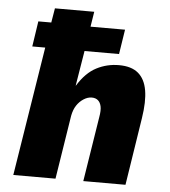

<svg xmlns="http://www.w3.org/2000/svg" viewBox="-51 -752 708 798"><g transform="rotate(5 303.0 -352.5)"><path d="M34 0 120 -539H66L82 -645H136L146 -705H310L300 -642H444L428 -539H284L260 -393H261Q295 -448 338.5 -470.5Q382 -493 432 -493Q484 -493 512.5 -469Q541 -445 549 -398.5Q557 -352 546 -282L502 0H326L369 -271Q374 -299 370.5 -315.5Q367 -332 357 -340.5Q347 -349 331 -349Q314 -349 297 -338Q280 -327 268.5 -309.5Q257 -292 252 -266L210 0Z"/></g></svg>

Font: Nunito Sans 7pt Condensed Black
Style: Italic
Weight: 900
Width: 3
Italic angle: -9°
Designer: Vernon Adams
Foundry: Vernon Adams
Version: Version 3.101;gftools[0.9.27]